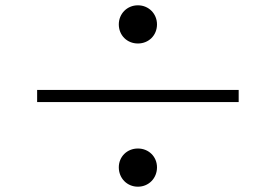

<svg xmlns="http://www.w3.org/2000/svg" viewBox="-20 -730 1040 724"><path d="M500 -170C459 -170 428 -139 428 -99C428 -58 459 -26 500 -26C541 -26 572 -58 572 -99C572 -139 541 -170 500 -170ZM880 -345V-391H120V-345ZM500 -710C459 -710 428 -678 428 -638C428 -597 459 -566 500 -566C541 -566 572 -597 572 -638C572 -678 541 -710 500 -710Z"/></svg>

Font: AllPunType SemiBold
Style: Regular
Weight: 600
Version: 1.0